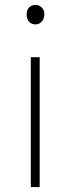

<svg xmlns="http://www.w3.org/2000/svg" viewBox="-20 -759 285 779"><path d="M105 -527H141V0H105ZM88 -701Q88 -718 98 -728.5Q108 -739 124 -739Q139 -739 149.5 -728.5Q160 -718 160 -701Q160 -683 149.5 -671.5Q139 -660 124 -660Q108 -660 98 -671Q88 -682 88 -701Z"/></svg>

Font: Merged Yaku Han JP Thin
Style: Regular
Weight: 250
Designer: Ryoko NISHIZUKA 西塚涼子 (kana, bopomofo & ideographs); Paul D. Hunt (Latin, Greek & Cyrillic); Sandoll Communications 산돌커뮤니
Foundry: Adobe
Version: Version 2.004